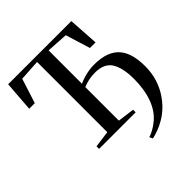

<svg xmlns="http://www.w3.org/2000/svg" viewBox="-246 -916 1297 1297"><g transform="rotate(-45 402.0 -268.0)"><path d="M471 207.5 460 184Q478.5 179 504 165.2Q529.5 151.5 555.2 130.2Q581 109 600.5 81.5Q622.5 50 637 10.8Q651.5 -28.5 658.5 -73.2Q665.5 -118 665.5 -165.5Q665.5 -273.5 630.5 -328.8Q595.5 -384 509.5 -384Q477 -384 449.2 -378.2Q421.5 -372.5 393.5 -361V-40.5L513.5 -24.5V0H164V-24.5L283 -40.5V-711.5L132 -702L75.5 -525.5H22L38.5 -743H642L656 -525.5H602.5L548 -702L393.5 -711.5V-393Q417.5 -404 442.2 -411.2Q467 -418.5 491.5 -422.5Q516 -426.5 537 -426.5Q609 -427 656.2 -408.5Q703.5 -390 730.2 -356.2Q757 -322.5 768.2 -276.2Q779.5 -230 779.5 -174.5Q779.5 -111.5 763.2 -59Q747 -6.5 720 35.5Q693 77.5 660 109Q628 139 594 159Q560 179 528.5 190.5Q497 202 471 207.5Z"/></g></svg>

Font: Merriweather 120pt
Style: Regular
Weight: 400
Version: Version 2.100